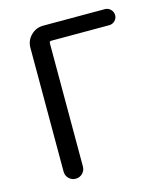

<svg xmlns="http://www.w3.org/2000/svg" viewBox="-110 -817 777 901"><g transform="rotate(-15 278.5 -366.5)"><path d="M99.6 -46.9V-648.4Q99.6 -683.6 124.5 -708.5Q149.4 -733.4 184.6 -733.4H484.4Q500 -733.4 511.7 -721.7Q523.4 -710 523.4 -693.8Q523.4 -677.7 511.7 -666.5Q500 -655.3 484.4 -655.3H203.1Q193.4 -655.3 193.4 -645.5V-46.9Q193.4 -27.3 179.7 -13.7Q166 0 146.5 0Q127 0 113.3 -13.7Q99.6 -27.3 99.6 -46.9Z"/></g></svg>

Font: Gen Jyuu GothicX Regular
Style: Regular
Weight: 400
Designer: [Source Han Sans]
Ryoko NISHIZUKA  (kana & ideographs); Paul D. Hunt (Latin, Greek & Cyrillic); Wenlong ZHANG  (bopomofo
Version: Version 1.002.20150607